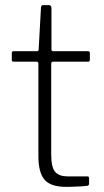

<svg xmlns="http://www.w3.org/2000/svg" viewBox="-20 -730 405 750"><path d="M188 -489Q180 -489 180 -481V-128Q180 -75 196 -58Q212 -41 243 -41H320Q324 -41 326 -39.5Q328 -38 328 -34V-13Q328 -6 321 -4Q314 -3 297 -2Q280 -1 263.5 -0.5Q247 0 239 0Q178 0 154 -28Q130 -56 130 -120V-481Q130 -489 123 -489H33Q26 -489 26 -496V-523Q26 -530 33 -530H124Q131 -530 131 -537L140 -699Q140 -710 149 -710H171Q181 -710 181 -698V-537Q181 -530 188 -530H324Q331 -530 331 -523V-496Q331 -489 324 -489Z"/></svg>

Font: Libre Franklin Thin ExtraLight
Style: Regular
Weight: 250
Version: Version 3.000